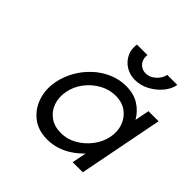

<svg xmlns="http://www.w3.org/2000/svg" viewBox="-165 -781 942 942"><g transform="rotate(45 305.5 -310.5)"><path d="M287 10Q225 10 183 -22.5Q141 -55 123.5 -107.5Q106 -160 118 -220Q127 -265 150.5 -306.5Q174 -348 209 -380.5Q244 -413 287 -431.5Q330 -450 376 -450Q430 -450 467 -426.5Q504 -403 526 -365L541 -440H611L525 0H455L470 -75Q446 -50 417 -30.5Q388 -11 355.5 -0.5Q323 10 287 10ZM312 -60Q357 -60 396 -82.5Q435 -105 462.5 -141.5Q490 -178 498 -220Q506 -263 493 -299Q480 -335 449.5 -357.5Q419 -380 374 -380Q329 -380 289.5 -357.5Q250 -335 223 -299Q196 -263 188 -220Q180 -178 192.5 -141.5Q205 -105 236 -82.5Q267 -60 312 -60ZM550 -631Q544 -598 519.5 -568.5Q495 -539 459.5 -520Q424 -501 385 -501Q349 -501 320.5 -519Q292 -537 278 -567Q264 -597 270 -631H343Q340 -613 346 -597Q352 -581 366.5 -571Q381 -561 400 -561Q428 -561 451.5 -582.5Q475 -604 480 -631Z"/></g></svg>

Font: Teachers
Style: Italic
Weight: 400
Italic angle: -11°
Designer: Alfredo Marco Pradil, Chank Diesel
Version: Version 1.001